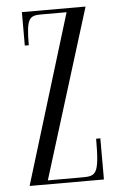

<svg xmlns="http://www.w3.org/2000/svg" viewBox="-51 -736 477 772"><g transform="rotate(-5 187.0 -349.5)"><path d="M246 -683 37 0H337V-166H320C320 -20 307 -16 248 -16H112L324 -699H67V-564H83C83 -678 97 -683 148 -683Z"/></g></svg>

Font: Emberly
Style: Regular
Weight: 400
Designer: Rajesh Rajput
Foundry: Rajesh Rajput
Version: Version 1.000